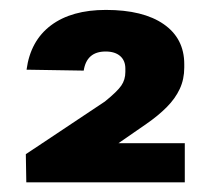

<svg xmlns="http://www.w3.org/2000/svg" viewBox="-20 -807 437 397"><path d="M33.4 -488.2 196.9 -597.1Q222.4 -617.7 230.8 -630Q239.2 -642.3 239.2 -658.1V-665.1Q239.2 -681.8 228.4 -691.2Q217.6 -700.5 198.4 -700.5Q178.7 -700.5 167.4 -690.6Q156.1 -680.7 153.1 -661L34.9 -662.9Q42.9 -722.7 85.4 -754.6Q128 -786.5 199 -786.5Q276 -786.5 318.5 -757Q361 -727.5 361 -674.3V-667.4Q361 -643.2 351.7 -623.2Q342.4 -603.2 324.7 -585.4Q307.1 -567.7 282.5 -550.7L135.2 -448.8L145.5 -510.9H362.1V-430H34.4Z"/></svg>

Font: Pathway Extreme 8pt Thin
Style: Regular
Weight: 100
Version: Version 1.001;gftools[0.9.26]